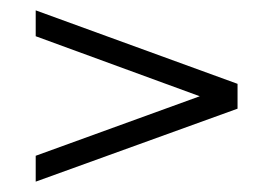

<svg xmlns="http://www.w3.org/2000/svg" viewBox="-20 -422 527 371"><path d="M366 -236 49 -352V-402L439 -260V-212L49 -71V-121Z"/></svg>

Font: Libertinus Sans
Style: Regular
Weight: 400
Designer: Philipp H. Poll
Foundry: Khaled Hosny
Version: Version 6.1